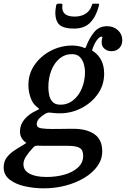

<svg xmlns="http://www.w3.org/2000/svg" viewBox="-105 -780 688 1048"><path d="M299 -624Q227 -624 208.5 -658.5Q190 -693 201.5 -750.5Q203.5 -760 214.5 -760H228Q236.5 -760 235.5 -752Q227.5 -689.5 302 -689.5Q336 -689.5 360 -703.8Q384 -718 394.5 -745.5Q397 -752.5 398 -756.2Q399 -760 408 -760H427Q435 -760 435.8 -757.8Q436.5 -755.5 434.5 -748Q420.5 -692 388.8 -658Q357 -624 299 -624ZM-85 133.5Q-85 103 -69.5 81.5Q-54 60 -30.2 43.8Q-6.5 27.5 18 13.5Q34 4 36.8 1.5Q39.5 -1 33.8 -4Q28 -7 18.5 -18.5Q4 -36 4 -63.5Q4 -99 28.2 -128.2Q52.5 -157.5 92 -175.5Q110 -184.5 109.2 -185.8Q108.5 -187 94 -198.5Q72.5 -215.5 61.2 -249Q50 -282.5 50 -315.5Q50 -377.5 84 -426.2Q118 -475 172.8 -503.2Q227.5 -531.5 290.5 -531.5Q305 -531.5 323.5 -528.2Q342 -525 353 -519.5Q358.5 -516.5 360.5 -518.2Q362.5 -520 365 -526Q383 -573.5 409.5 -605.2Q436 -637 479.5 -637Q515 -637 538.8 -615Q562.5 -593 562.5 -560.5Q562.5 -534 546 -517.2Q529.5 -500.5 504 -500.5Q480.5 -500.5 465 -514.2Q449.5 -528 450 -549Q450 -565 453 -572.5Q456 -580 450 -580Q438 -580 424.5 -562Q411 -544 399.5 -512Q397 -505.5 398.5 -504.2Q400 -503 405 -499.5Q463.5 -459 463.5 -378Q463.5 -316 429 -267Q394.5 -218 339.2 -189.8Q284 -161.5 222 -161.5Q211 -161.5 200.5 -162Q190 -162.5 180.5 -164Q166 -166 158.2 -165.2Q150.5 -164.5 139.5 -157.5Q121.5 -147 108.5 -132.8Q95.5 -118.5 95.5 -102Q95.5 -83.5 119.2 -79.8Q143 -76 179 -76Q191 -76 213.8 -76.2Q236.5 -76.5 259.8 -76.8Q283 -77 296 -77Q368 -77 410.5 -47.5Q453 -18 453 46Q453 90 426.8 126.8Q400.5 163.5 355.2 190.8Q310 218 253 233Q196 248 134.5 248Q81 248 30.5 236.8Q-20 225.5 -52.5 200.2Q-85 175 -85 133.5ZM159 -304.5Q159 -284 163.2 -261.8Q167.5 -239.5 181.8 -224Q196 -208.5 225.5 -208.5Q264.5 -208.5 294.8 -233Q325 -257.5 342 -298.2Q359 -339 359 -388Q359 -404.5 353.5 -427.2Q348 -450 332.5 -467.2Q317 -484.5 287.5 -484.5Q248.5 -484.5 219.5 -460Q190.5 -435.5 174.8 -394.5Q159 -353.5 159 -304.5ZM74.5 27Q49.5 54 36.2 75.2Q23 96.5 23 116.5Q23 150.5 56.8 168.2Q90.5 186 149.5 186Q202 186 247.5 173Q293 160 321 134Q349 108 349 70Q349 39 330 27.5Q311 16 265.5 16H160.5Q148.5 16 137.2 16Q126 16 115.5 15.5Q98 14.5 90.8 15.8Q83.5 17 74.5 27Z"/></svg>

Font: Besley* Medium
Style: Italic
Weight: 500
Italic angle: -13°
Designer: Owen Earl
Foundry: indestructible type*
Version: Version 3.000; ttfautohint (v1.8.3)